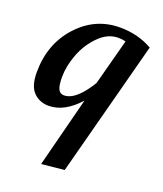

<svg xmlns="http://www.w3.org/2000/svg" viewBox="-148 -603 852 1006"><g transform="rotate(20 278.0 -100.0)"><path d="M16 -137Q16 -295 112.5 -401Q209 -507 347 -507Q448 -507 528 -461L329 294L202 307L302 -83Q221 7 134 7Q83 7 49.5 -27Q16 -61 16 -137ZM149 -159Q149 -114 158.5 -93Q168 -72 191 -72Q235 -72 281 -124Q309 -156 330 -192L398 -448Q380 -453 356 -453Q298 -453 248.5 -403Q199 -353 174 -286Q149 -219 149 -159Z"/></g></svg>

Font: Volkhov
Style: Bold Italic
Weight: 700
Designer: Cyreal (www.cyreal.org)
Foundry: Cyreal (www.cyreal.org)
Version: Version 1.001